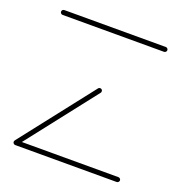

<svg xmlns="http://www.w3.org/2000/svg" viewBox="-100 -604 652 691"><g transform="rotate(20 225.5 -258.5)"><path d="M429.3 -9.3Q429.3 -5.6 426.5 -2.8Q423.7 0 420 0H31.5Q27.8 0 25 -2.8Q22.2 -5.6 22.2 -9.3Q22.2 -13.3 25 -15.9Q27.8 -18.5 31.5 -18.5H420Q423.7 -18.5 426.5 -15.7Q429.3 -13 429.3 -9.3ZM33.3 -2.6Q29.6 -2.6 26.9 -5.4Q24.1 -8.1 24.1 -11.9Q24.1 -14.8 25.9 -17.4L241.9 -293.7Q244.1 -297 248.9 -297Q253 -297 255.6 -294.4Q258.1 -291.9 258.1 -287.8Q258.1 -284.8 256.3 -282.2L40.4 -5.9Q38.1 -2.6 33.3 -2.6ZM429.3 -507.8Q429.3 -504.1 426.5 -501.3Q423.7 -498.5 420 -498.5H31.5Q27.8 -498.5 25 -501.3Q22.2 -504.1 22.2 -507.8Q22.2 -511.9 25 -514.4Q27.8 -517 31.5 -517H420Q423.7 -517 426.5 -514.3Q429.3 -511.5 429.3 -507.8Z"/></g></svg>

Font: 26F Galaxy Sans Hairline
Style: Regular
Weight: 50
Designer: C₂₉H₂₅N₃O₅
Version: Version 1.100